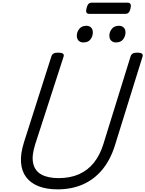

<svg xmlns="http://www.w3.org/2000/svg" viewBox="-20 -1413 1099 1452"><path d="M415 19Q332 19 272 -4.5Q212 -28 178 -73Q144 -118 139 -184Q134 -250 161 -336L369 -988Q374 -1002 385.5 -1008.5Q397 -1015 421 -1015Q444 -1015 455 -1008Q466 -1001 461 -985L247 -324Q218 -235 231 -177.5Q244 -120 293.5 -93Q343 -66 423 -66Q511 -66 577.5 -95.5Q644 -125 690 -182.5Q736 -240 762 -324L968 -988Q973 -1002 984.5 -1008.5Q996 -1015 1019 -1015Q1067 -1015 1058 -985L849 -313Q815 -204 753.5 -130Q692 -56 607 -18.5Q522 19 415 19ZM610 -1092Q589 -1092 575 -1105Q561 -1118 561 -1144Q561 -1171 579.5 -1194.5Q598 -1218 634 -1218Q654 -1218 668 -1205.5Q682 -1193 682 -1167Q682 -1140 665 -1116Q648 -1092 610 -1092ZM856 -1092Q836 -1092 821.5 -1105Q807 -1118 807 -1144Q807 -1171 825.5 -1194.5Q844 -1218 880 -1218Q900 -1218 914.5 -1205.5Q929 -1193 929 -1167Q929 -1140 911.5 -1116Q894 -1092 856 -1092ZM657 -1308Q638 -1308 633.5 -1319.5Q629 -1331 634 -1349Q639 -1371 648 -1382Q657 -1393 675 -1393H943Q963 -1393 967.5 -1380.5Q972 -1368 967 -1349Q962 -1328 953 -1318Q944 -1308 926 -1308Z"/></svg>

Font: Playwrite BE VLG
Style: Regular
Weight: 400
Designer: Veronika Burian, José Scaglione
Foundry: TypeTogether
Version: Version 1.002